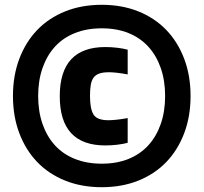

<svg xmlns="http://www.w3.org/2000/svg" viewBox="-20 -770 848 800"><path d="M419 -164Q229 -164 229 -369Q229 -574 419 -574Q443 -574 468.5 -571Q494 -568 512 -563V-460Q485 -465 465.5 -467Q446 -469 434 -469Q409 -469 393.5 -463.5Q378 -458 369.5 -446Q361 -434 358 -415Q355 -396 355 -370Q355 -317 369.5 -293Q384 -269 432 -269Q443 -269 464 -271Q485 -273 512 -278V-175Q494 -170 468.5 -167Q443 -164 419 -164ZM404 10Q320 10 251.5 -17.5Q183 -45 135 -95Q87 -145 60.5 -215Q34 -285 34 -370Q34 -455 60.5 -525Q87 -595 135 -645Q183 -695 251.5 -722.5Q320 -750 404 -750Q488 -750 556.5 -722.5Q625 -695 673 -645Q721 -595 747.5 -525Q774 -455 774 -370Q774 -285 747.5 -215Q721 -145 673 -95Q625 -45 556.5 -17.5Q488 10 404 10ZM404 -88Q467 -88 516 -108Q565 -128 598.5 -165Q632 -202 650 -254Q668 -306 668 -370Q668 -434 650 -486Q632 -538 598.5 -575Q565 -612 516 -632Q467 -652 404 -652Q341 -652 291.5 -632Q242 -612 208.5 -575Q175 -538 157 -486Q139 -434 139 -370Q139 -306 157 -254Q175 -202 208.5 -165Q242 -128 291.5 -108Q341 -88 404 -88Z"/></svg>

Font: Plata Sans Black
Style: Regular
Weight: 900
Designer: Pablo Impallari, Andres Torresi, & Cristiano Sobral
Foundry: Pablo Impallari, Andres Torresi, & Cristiano Sobral
Version: Version 1.00;December 28, 2019;FontCreator 12.0.0.2547 64-bi